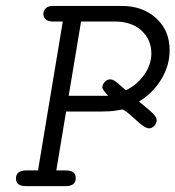

<svg xmlns="http://www.w3.org/2000/svg" viewBox="-20 -631 595 651"><path d="M34.2 -25.9Q34.2 -52.7 67.9 -53.2H108.9L192.9 -558.1H158.2Q144 -558.1 135.5 -564.9Q127 -571.8 127 -584Q127 -593.8 134.5 -602.3Q142.1 -610.8 159.2 -610.8H394Q463.9 -610.8 509.5 -569.3Q555.2 -527.8 555.2 -460Q555.2 -409.2 527.1 -362.5Q499 -315.9 452.1 -287.1V-286.1Q493.2 -252.9 502.2 -242.4Q511.2 -231.9 511.2 -223.1Q511.2 -213.4 503.2 -204.6Q495.1 -195.8 484.9 -195.8Q470.7 -195.8 436.8 -227.8Q402.8 -259.8 394 -259.8Q392.1 -259.8 374.5 -256.3Q356.9 -252.9 324.2 -252.9H204.1L170.9 -53.2H203.1Q237.3 -53.2 236.8 -26.9Q236.8 0 203.1 0H66.9Q34.2 0 34.2 -25.9ZM212.9 -306.2H347.2Q327.1 -326.2 327.1 -335.2Q327.1 -344.2 335 -353Q342.8 -361.8 353 -361.8Q356.9 -361.8 361.6 -360.4Q366.2 -358.9 372.1 -354.5Q377.9 -350.1 381.3 -347.2Q384.8 -344.2 393.8 -336.2Q402.8 -328.1 407.2 -325.2Q443.4 -342.3 468.3 -376.7Q493.2 -411.1 493.2 -450.2Q493.2 -496.1 460 -527.1Q426.8 -558.1 368.2 -558.1H254.9Z"/></svg>

Font: CMU Typewriter Text
Style: LightOblique
Weight: 200
Italic angle: -9.46001°
Version: Version 0.7.0